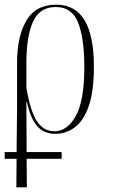

<svg xmlns="http://www.w3.org/2000/svg" viewBox="-25 -563 489 822"><path d="M-5 117V88H46L48 -96V-294Q48 -407 88 -475Q128 -543 216 -543Q377 -543 377 -278Q377 -172 355 -109Q333 -46 295.5 -18Q258 10 211 10Q185 10 162 -1Q139 -12 120.5 -42Q102 -72 90 -127H88L89 88H239V117H89L90 239H45L46 117ZM208 -1Q263 -1 299.5 -66.5Q336 -132 336 -276Q336 -399 309.5 -466Q283 -533 214 -533Q145 -533 116.5 -470.5Q88 -408 88 -293V-187Q105 -87 133 -44Q161 -1 208 -1Z"/></svg>

Font: Noto Serif Display ExtraCondensed ExtraLight
Style: Regular
Weight: 200
Width: 2
Designer: Monotype Design Team
Foundry: Monotype Imaging Inc.
Version: Version 2.009